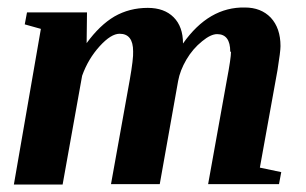

<svg xmlns="http://www.w3.org/2000/svg" viewBox="-20 -492 817 512"><path d="M596 -354H594Q594 -401 559 -401Q542 -401 519 -382Q494 -362 477 -333Q460 -304 455 -276L406 -1H276L326 -279Q336 -336 335 -355Q335 -402 299 -402Q276 -402 246 -369Q215 -335 199 -290L147 0H17L89 -415L46 -427L52 -459H212L211 -377Q246 -425 285 -448Q325 -471 374 -471Q418 -471 443 -446Q468 -421 468 -376Q537 -474 633 -472Q676 -472 702 -445Q728 -417 728 -369Q728 -355 720 -305L673 -45L730 -33L724 -1H535L585 -279Q596 -337 596 -354Z"/></svg>

Font: Libra Serif Modern
Style: Bold Italic
Weight: 700
Italic angle: -12°
Designer: Stefan Peev, Context Ltd
Foundry: Stefan Peev, Context Ltd
Version: Version 1.000